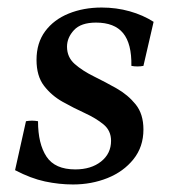

<svg xmlns="http://www.w3.org/2000/svg" viewBox="-20 -475 459 510"><path d="M174 15Q137 15 99.5 7Q62 -1 20 -23L49 -153Q65 -156 81 -153Q81 -93 103.5 -59Q126 -25 180 -25Q222 -25 248.5 -46Q275 -67 275 -101Q275 -128 255 -144.5Q235 -161 205.5 -174.5Q176 -188 146.5 -204.5Q117 -221 97 -247Q77 -273 77 -316Q77 -361 100 -392Q123 -423 162.5 -439Q202 -455 250 -455Q289 -455 324.5 -445Q360 -435 388 -417L361 -300Q345 -297 329 -300Q330 -359 307 -387Q284 -415 235 -415Q195 -415 176.5 -395Q158 -375 158 -351Q158 -323 178.5 -305Q199 -287 229.5 -272Q260 -257 290 -240Q320 -223 340.5 -197.5Q361 -172 361 -131Q361 -85 334.5 -52Q308 -19 265.5 -2Q223 15 174 15Z"/></svg>

Font: Poltawski Nowy
Style: Italic
Weight: 400
Italic angle: -12°
Designer: Adam Pótawski, Mateusz Machalski, Borys Kosmynka, Ania Wieluska
Foundry: Capitalics.wtf
Version: Version 1.001;gftools[0.9.25]